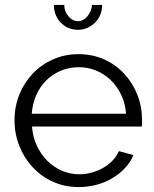

<svg xmlns="http://www.w3.org/2000/svg" viewBox="-20 -750 627 780"><path d="M300 10Q243 10 195.5 -11.5Q148 -33 113 -70.5Q78 -108 58.5 -157Q39 -206 39 -262Q39 -317 58.5 -365.5Q78 -414 112.5 -450.5Q147 -487 195 -508.5Q243 -530 299 -530Q356 -530 403.5 -508.5Q451 -487 485 -450Q519 -413 538 -365Q557 -317 557 -263Q557 -255 557 -247Q557 -239 556 -236H110Q113 -194 129.5 -158.5Q146 -123 172 -97Q198 -71 231.5 -56.5Q265 -42 303 -42Q328 -42 353 -49Q378 -56 399 -68Q420 -80 437 -97.5Q454 -115 463 -136L522 -120Q510 -91 488 -67.5Q466 -44 437 -26.5Q408 -9 373 0.5Q338 10 300 10ZM492 -288Q489 -330 472.5 -364.5Q456 -399 430.5 -424Q405 -449 371.5 -463Q338 -477 300 -477Q262 -477 228 -463Q194 -449 168.5 -424Q143 -399 127.5 -364Q112 -329 109 -288ZM297 -664Q318 -664 334.5 -683Q351 -702 354 -730H395Q395 -709 387.5 -690.5Q380 -672 366.5 -658.5Q353 -645 335 -637Q317 -629 297 -629Q255 -629 227 -658Q199 -687 199 -730H241Q241 -704 258 -684Q275 -664 297 -664Z"/></svg>

Font: Boldmen
Style: Regular
Weight: 400
Designer: Matt McInerney, Pablo Impallari, Rodrigo Fuenzalida
Foundry: LIVING CONCEPT
Version: Version 1.000